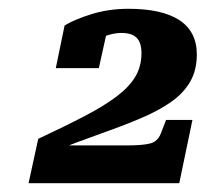

<svg xmlns="http://www.w3.org/2000/svg" viewBox="-20 -786 468 437"><path d="M267 -455H104Q102 -454 100.5 -451Q99 -448 99.5 -445.5Q100 -443 103 -442Q159 -464 208.5 -481.5Q258 -499 298.5 -516Q339 -533 368 -553Q397 -573 412.5 -599.5Q428 -626 428 -662Q428 -714 388.5 -740Q349 -766 272 -766Q228 -766 189 -754Q150 -742 127 -728L107 -631H205L224 -717Q214 -716 204.5 -710.5Q195 -705 188 -697.5Q181 -690 180 -682Q191 -690 203 -696.5Q215 -703 229 -707Q243 -711 257 -711Q280 -711 291 -700Q302 -689 302 -665Q302 -635 288 -611.5Q274 -588 245.5 -566.5Q217 -545 173 -522Q129 -499 67 -470L45 -369H388L418 -513H358L346 -482Q339 -464 322 -459.5Q305 -455 267 -455Z"/></svg>

Font: Roboto Serif 20pt
Style: Bold Italic
Weight: 700
Italic angle: -10°
Version: Version 1.007